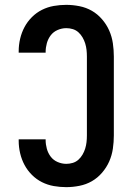

<svg xmlns="http://www.w3.org/2000/svg" viewBox="-20 -763 540 791"><path d="M253 8Q227 8 201.5 3.5Q176 -1 153 -12.5Q130 -24 111.5 -42.5Q93 -61 81 -83.5Q69 -106 63 -131.5Q57 -157 57 -183V-189H168V-186Q168 -168 173 -150Q178 -132 189 -117.5Q200 -103 217.5 -95.5Q235 -88 253 -88Q267 -88 280 -92Q293 -96 303 -105Q313 -114 320 -126Q327 -138 331 -151Q335 -164 336.5 -177.5Q338 -191 338 -205V-530Q338 -544 336.5 -557.5Q335 -571 331 -584Q327 -597 320 -609Q313 -621 303 -630Q293 -639 280 -643Q267 -647 253 -647Q235 -647 217.5 -639.5Q200 -632 189 -617.5Q178 -603 173 -585Q168 -567 168 -549V-546H57V-552Q57 -578 63 -603.5Q69 -629 81 -651.5Q93 -674 111.5 -692.5Q130 -711 153 -722.5Q176 -734 201.5 -738.5Q227 -743 253 -743Q280 -743 307.5 -737.5Q335 -732 358.5 -718.5Q382 -705 400.5 -683.5Q419 -662 430 -637Q441 -612 445 -584.5Q449 -557 449 -530V-205Q449 -178 445 -150.5Q441 -123 430 -98Q419 -73 400.5 -51.5Q382 -30 358.5 -16.5Q335 -3 307.5 2.5Q280 8 253 8Z"/></svg>

Font: Iosevka Fixed
Style: Bold
Weight: 700
Monospace: yes
Designer: Belleve Invis
Foundry: Belleve Invis
Version: Version 32.3.0